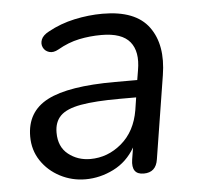

<svg xmlns="http://www.w3.org/2000/svg" viewBox="-43 -539 615 592"><g transform="rotate(-5 265.0 -243.0)"><path d="M199 9Q157 9 120.5 -10Q84 -29 62 -62Q40 -95 40 -137Q40 -214 105.5 -248Q171 -282 315 -282H384L389 -312Q399 -369 374 -399.5Q349 -430 286 -430Q250 -430 216.5 -423Q183 -416 150 -397Q134 -388 121 -392Q108 -396 102.5 -407.5Q97 -419 102 -432Q107 -445 126 -455Q164 -476 208 -485.5Q252 -495 295 -495Q397 -495 438 -439Q479 -383 464 -290L423 -33Q417 7 379 7Q340 7 347 -39L353 -76Q328 -33 286 -12Q244 9 199 9ZM219 -52Q273 -52 316 -88.5Q359 -125 370 -190L376 -229H326Q249 -229 204.5 -221Q160 -213 141 -194Q122 -175 122 -142Q122 -98 151 -75Q180 -52 219 -52Z"/></g></svg>

Font: Nunito
Style: Italic
Weight: 400
Italic angle: -9°
Designer: Vernon Adams
Foundry: Vernon Adams
Version: Version 3.601; ttfautohint (v1.8.2.53-6de2)